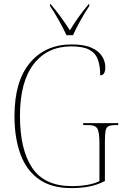

<svg xmlns="http://www.w3.org/2000/svg" viewBox="-20 -951 631 981"><path d="M342 10Q244 10 180 -34.5Q116 -79 85 -162Q54 -245 54 -358Q54 -536 133 -630Q212 -724 346 -724Q410 -724 447.5 -707Q485 -690 501.5 -663.5Q518 -637 518 -608Q518 -566 492 -566Q492 -615 479.5 -648Q467 -681 435 -697.5Q403 -714 344 -714Q222 -714 152 -623.5Q82 -533 82 -358Q82 -187 144.5 -93.5Q207 0 348 0Q389 0 426.5 -6.5Q464 -13 488 -26V-219Q488 -274 478 -293Q468 -312 430 -312H405V-322H584V-312H571Q547 -312 535 -306.5Q523 -301 519.5 -283Q516 -265 516 -228V-26Q479 -7 438 1.5Q397 10 342 10ZM320 -771Q304 -805 280 -848Q256 -891 236 -920V-931H238Q269 -894 291.5 -863Q314 -832 337 -796Q359 -832 381 -863Q403 -894 434 -931H436V-920Q416 -891 392 -848Q368 -805 353 -771Z"/></svg>

Font: Noto Serif Display SemiCondensed Thin
Style: Regular
Weight: 100
Width: 4
Designer: Monotype Design Team
Foundry: Monotype Imaging Inc.
Version: Version 2.009